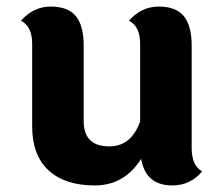

<svg xmlns="http://www.w3.org/2000/svg" viewBox="-20 -554 676 585"><path d="M564 -415V-103Q564 -49 596 -32Q560 11 505 11Q424 11 410 -70Q359 11 268.5 11Q178 11 128 -35Q78 -81 78 -169V-421Q78 -473 44 -491Q82 -534 134.5 -534Q187 -534 211 -505Q235 -476 235 -415V-185Q235 -108 313 -108Q380 -108 407 -184V-421Q407 -473 373 -491Q411 -534 463.5 -534Q516 -534 540 -505Q564 -476 564 -415Z"/></svg>

Font: Laila
Style: Bold
Weight: 700
Designer: Hitesh Malaviya
Foundry: Indian Type Foundry
Version: Version 1.302;PS 1.0;hotconv 1.0.78;makeotf.lib2.5.61930; tt